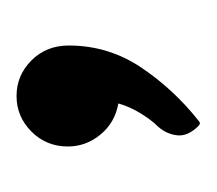

<svg xmlns="http://www.w3.org/2000/svg" viewBox="-35 -214 262 232"><g transform="rotate(-90 96.0 -98.0)"><path d="M96 -209Q121 -209 139 -191Q157 -173 157 -146Q157 -98 130.5 -58.5Q104 -19 66 11Q63 14 60 11Q47 -2 48.5 -15Q50 -28 59 -38Q67 -46 75 -59Q83 -72 87 -86Q64 -90 49.5 -107.5Q35 -125 35 -147Q35 -173 53 -191Q71 -209 96 -209Z"/></g></svg>

Font: Zain
Style: Bold
Weight: 700
Designer: Zain,Boutros
Foundry: Mobile Telecommunications Company (Zain), 2024
Version: Version 1.50; ttfautohint (v1.8.4)